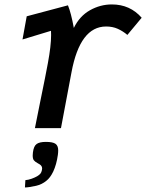

<svg xmlns="http://www.w3.org/2000/svg" viewBox="-20 -578 659 866"><path d="M147.5 217Q157.5 211 162.2 205.2Q167 199.5 169 189.5Q170 184.5 170 182Q170 171 160 164Q158.5 163 149 157.5Q138 151.5 132.8 145Q127.5 138.5 127.5 123Q127.5 119.5 128.5 109.5Q132 81 145.2 71.5Q158.5 62 187 62Q218.5 62 230.5 70.8Q242.5 79.5 242.5 100Q242.5 109.5 241 120.5Q235 164 220 196Q206.5 224 189 237.5Q169 254 143 260Q108.5 267.5 92.5 267.5L94.5 234.5Q108 233.5 122.5 228.2Q137 223 147.5 217ZM159 -107.5Q188 -248.5 196 -293.5Q210.5 -371.5 210.5 -419.5Q210.5 -433 210 -439L81.5 -400L100.5 -504.5L286.5 -554Q300.5 -520 313 -452Q339 -505.5 385.8 -531.8Q432.5 -558 484.5 -558Q566.5 -558 619 -498L554.5 -420.5Q534.5 -437.5 511.2 -448Q488 -458.5 458.5 -458.5Q341 -458.5 302.5 -252L255 0H137.5Z"/></svg>

Font: JuliaMono SemiBoldItalic
Style: Regular
Weight: 600
Italic angle: -9°
Monospace: yes
Designer: cormullion
Foundry: corm
Version: Version 0.049; ttfautohint (v1.8.4)